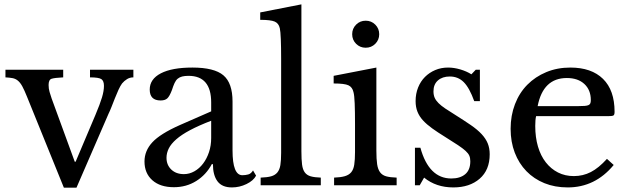

<svg xmlns="http://www.w3.org/2000/svg" viewBox="-20 -850 2887 881"><path d="M104 -406Q92 -436 82.5 -453.5Q73 -471 62 -480Q51 -489 37.5 -491.5Q24 -494 5 -495V-530H270V-495Q230 -493 216.5 -488.5Q203 -484 203 -460Q203 -443 207.5 -428Q212 -413 217 -398L323 -108H327L418 -323Q439 -373 448 -403Q457 -433 457 -456Q457 -479 445 -487Q433 -495 393 -495V-530H592V-495Q576 -495 563 -487Q550 -479 540 -467Q532 -456 523.5 -437.5Q515 -419 507 -398.5Q499 -378 491.5 -359Q484 -340 478 -328L331 11H273Z M949 -296Q892 -274 852.5 -253Q813 -232 789 -211Q765 -190 754.5 -169Q744 -148 744 -126Q744 -93 766 -72Q788 -51 824 -51Q849 -51 872 -64Q895 -77 912 -99.5Q929 -122 939 -152Q949 -182 949 -217ZM949 -339V-380Q949 -502 845 -502Q828 -502 816 -499Q804 -496 795.5 -489Q787 -482 781 -469Q775 -456 769 -437Q758 -408 747.5 -398.5Q737 -389 717 -389Q667 -389 667 -439Q667 -487 718 -513.5Q769 -540 863 -540Q963 -540 1005 -504.5Q1047 -469 1047 -384V-160Q1047 -46 1092 -46Q1106 -46 1119 -49.5Q1132 -53 1141 -68L1155 -44Q1143 -21 1111 -5.5Q1079 10 1044 10Q999 10 978 -18Q957 -46 957 -97H952Q926 -48 880.5 -19.5Q835 9 778 9Q715 9 679 -23Q643 -55 643 -109Q643 -158 679 -197Q715 -236 805 -276Z M1363 -156Q1363 -118 1366 -95Q1369 -72 1378.5 -59Q1388 -46 1405.5 -41Q1423 -36 1452 -35V0H1176V-35Q1206 -36 1224 -41Q1242 -46 1252.5 -58.5Q1263 -71 1266.5 -92.5Q1270 -114 1270 -149V-580Q1270 -634 1268.5 -670.5Q1267 -707 1264 -720Q1259 -743 1240.5 -751Q1222 -759 1174 -759V-793L1363 -830Z M1707 -159Q1707 -120 1710.5 -96.5Q1714 -73 1724 -59.5Q1734 -46 1752 -41Q1770 -36 1800 -35V0H1513V-35Q1543 -36 1562 -41.5Q1581 -47 1591.5 -59.5Q1602 -72 1605.5 -94.5Q1609 -117 1609 -152V-280Q1609 -338 1607.5 -375.5Q1606 -413 1602 -427Q1597 -450 1579 -458.5Q1561 -467 1511 -467V-502L1707 -540ZM1596 -693Q1596 -719 1614 -737Q1632 -755 1658 -755Q1684 -755 1702 -737Q1720 -719 1720 -693Q1720 -667 1702 -649Q1684 -631 1658 -631Q1632 -631 1614 -649Q1596 -667 1596 -693Z M1906 0H1884V-172H1909Q1948 -31 2051 -31Q2091 -31 2114.5 -50.5Q2138 -70 2138 -110Q2138 -125 2133.5 -135.5Q2129 -146 2116.5 -157.5Q2104 -169 2081.5 -184Q2059 -199 2022 -222Q1988 -243 1963 -261Q1938 -279 1921 -297.5Q1904 -316 1895.5 -337.5Q1887 -359 1887 -386Q1887 -420 1898.5 -448.5Q1910 -477 1930 -497Q1950 -517 1977 -528.5Q2004 -540 2036 -540Q2063 -540 2092 -531.5Q2121 -523 2143 -509L2163 -530H2182V-386H2156Q2134 -447 2108 -473Q2082 -499 2044 -499Q2010 -499 1989.5 -481Q1969 -463 1969 -431Q1969 -414 1974.5 -401.5Q1980 -389 1992 -377Q2004 -365 2022.5 -352.5Q2041 -340 2067 -324Q2110 -297 2140.5 -276Q2171 -255 2190 -234.5Q2209 -214 2218 -192Q2227 -170 2227 -142Q2227 -70 2181 -30Q2135 10 2060 10Q1981 10 1926 -35Z M2796 -93Q2711 10 2585 10Q2526 10 2478 -9.5Q2430 -29 2395.5 -64.5Q2361 -100 2342 -149.5Q2323 -199 2323 -259Q2323 -320 2343 -372Q2363 -424 2399.5 -461Q2436 -498 2486.5 -519Q2537 -540 2597 -540Q2694 -540 2747 -488Q2800 -436 2800 -337Q2800 -323 2794.5 -320Q2789 -317 2769 -317H2440Q2436 -302 2436 -272Q2436 -220 2448.5 -177.5Q2461 -135 2484.5 -105Q2508 -75 2540.5 -58.5Q2573 -42 2613 -42Q2655 -42 2691 -60.5Q2727 -79 2765 -121ZM2631 -363Q2651 -363 2663 -364Q2675 -365 2681 -368Q2687 -371 2689 -376.5Q2691 -382 2691 -391Q2691 -437 2661.5 -464.5Q2632 -492 2581 -492Q2472 -492 2447 -363Z"/></svg>

Font: SVN-Libre Baskerville
Style: Regular
Weight: 400
Designer: Pablo Impallari, Rodrigo Fuenzalida
Foundry: Pablo Impallari, Rodrigo Fuenzalida
Version: Version 1.000; ttfautohint (v1.8.4)